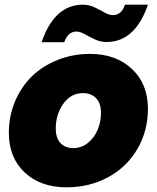

<svg xmlns="http://www.w3.org/2000/svg" viewBox="-20 -800 676 827"><path d="M617.2 -332Q617.2 -235.4 571.3 -157.5Q525.4 -79.6 445.3 -36.4Q365.2 6.8 266.1 6.8Q154.8 6.8 86.4 -57.1Q18.1 -121.1 18.1 -228Q18.1 -299.8 44.7 -363Q71.3 -426.3 117.4 -471.2Q163.6 -516.1 228.8 -542Q293.9 -567.9 368.2 -567.9Q479 -567.9 548.1 -503.2Q617.2 -438.5 617.2 -332ZM220.2 -247.1Q220.2 -205.1 240.7 -183.6Q261.2 -162.1 295.9 -162.1Q331.5 -162.1 359.4 -185.1Q387.2 -208 401.1 -242.2Q415 -276.4 415 -313Q415 -355.5 393.6 -377.2Q372.1 -398.9 337.9 -398.9Q284.7 -398.9 252.4 -352.5Q220.2 -306.2 220.2 -247.1ZM159.2 -618.2Q214.4 -779.8 336.9 -779.8Q363.3 -779.8 387 -768.6Q410.6 -757.3 430.2 -746.1Q449.7 -734.9 465.8 -734.9Q503.9 -734.9 518.1 -779.8H617.2Q562 -619.1 439 -619.1Q412.6 -619.1 388.7 -630.4Q364.7 -641.6 345 -652.8Q325.2 -664.1 309.1 -664.1Q272.9 -664.1 256.8 -618.2Z"/></svg>

Font: Poppins ExtraBold
Style: Italic
Weight: 800
Italic angle: -10°
Designer: Ninad Kale (Devanagari), Jonny Pinhorn (Latin)
Foundry: Indian Type Foundry
Version: Version 3.200;PS 1.000;hotconv 16.6.54;makeotf.lib2.5.65590